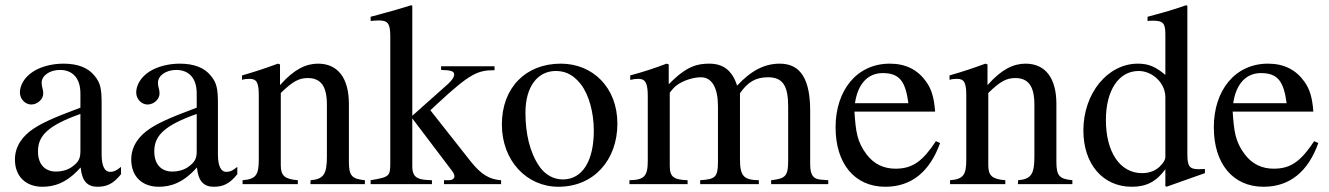

<svg xmlns="http://www.w3.org/2000/svg" viewBox="-20 -703 5073 733"><path d="M287 -127C287 -98 281 -84 252 -64C235 -53 214 -48 194 -48C155 -48 125 -72 125 -125C125 -156 135 -180 159 -202C184 -225 225 -246 287 -268ZM442 -66C425 -52 415 -47 399 -47C381 -47 368 -67 368 -113V-304C368 -365 364 -386 340 -415C316 -444 278 -460 222 -460C177 -460 135 -448 107 -430C72 -408 56 -376 56 -350C56 -323 78 -304 99 -304C125 -304 145 -326 145 -345C145 -366 139 -369 139 -387C139 -414 169 -436 209 -436C254 -436 287 -408 287 -346V-292C174 -250 137 -231 107 -211C68 -185 37 -146 37 -94C37 -28 80 10 142 10C185 10 234 -3 287 -63H288C293 -10 315 10 352 10C386 10 412 0 442 -38Z M731 -127C731 -98 725 -84 696 -64C679 -53 658 -48 638 -48C599 -48 569 -72 569 -125C569 -156 579 -180 603 -202C628 -225 669 -246 731 -268ZM886 -66C869 -52 859 -47 843 -47C825 -47 812 -67 812 -113V-304C812 -365 808 -386 784 -415C760 -444 722 -460 666 -460C621 -460 579 -448 551 -430C516 -408 500 -376 500 -350C500 -323 522 -304 543 -304C569 -304 589 -326 589 -345C589 -366 583 -369 583 -387C583 -414 613 -436 653 -436C698 -436 731 -408 731 -346V-292C618 -250 581 -231 551 -211C512 -185 481 -146 481 -94C481 -28 524 10 586 10C629 10 678 -3 731 -63H732C737 -10 759 10 796 10C830 10 856 0 886 -38Z M1373 0V-15C1324 -20 1312 -31 1312 -85V-306C1312 -405 1270 -460 1194 -460C1148 -460 1102 -438 1050 -379H1049V-457L1041 -460C992 -442 959 -431 904 -415V-398C911 -401 922 -402 933 -402C961 -402 968 -386 968 -337V-94C968 -35 957 -19 906 -15V0H1117V-15C1066 -19 1052 -33 1052 -72V-348C1098 -393 1122 -405 1155 -405C1204 -405 1228 -375 1228 -304V-105C1228 -39 1216 -19 1166 -15L1165 0Z M1893 0V-15C1849 -18 1817 -36 1776 -88L1623 -282L1652 -309C1775 -423 1804 -435 1868 -435V-450H1664V-436C1703 -435 1714 -431 1714 -418C1714 -409 1705 -396 1691 -383L1554 -261V-681L1550 -683C1511 -671 1485 -663 1425 -647L1395 -639V-623C1408 -624 1417 -625 1427 -625C1461 -625 1470 -612 1470 -564V-82C1470 -30 1467 -27 1395 -15V0H1629V-15L1609 -16C1569 -18 1554 -32 1554 -67V-251L1704 -53C1712 -43 1715 -35 1715 -30C1715 -21 1706 -15 1694 -15H1675V0Z M2247 -204C2247 -88 2203 -18 2129 -18C2093 -18 2061 -36 2039 -68C2002 -122 1986 -194 1986 -273C1986 -373 2033 -432 2102 -432C2145 -432 2173 -412 2197 -382C2229 -341 2247 -272 2247 -204ZM2337 -231C2337 -369 2243 -460 2121 -460C1986 -460 1896 -367 1896 -228C1896 -89 1991 10 2112 10C2247 10 2337 -92 2337 -231Z M3142 0V-15L3116 -17C3086 -19 3073 -32 3073 -77V-280C3073 -398 3038 -460 2957 -460C2899 -460 2848 -434 2794 -376C2776 -433 2742 -460 2688 -460C2643 -460 2601 -451 2535 -383H2533V-457L2525 -460C2474 -441 2441 -430 2386 -415V-398C2399 -401 2407 -402 2418 -402C2444 -402 2453 -385 2453 -336V-88C2453 -30 2439 -16 2383 -15V0H2605V-15C2552 -17 2537 -27 2537 -70V-348C2537 -350 2543 -357 2550 -365C2570 -389 2619 -408 2656 -408C2699 -408 2721 -366 2721 -297V-86C2721 -25 2710 -19 2653 -15V0H2877V-15C2820 -16 2805 -30 2805 -95V-347C2835 -390 2865 -408 2912 -408C2969 -408 2989 -375 2989 -296V-90C2989 -32 2980 -21 2924 -15V0Z M3244 -309C3255 -384 3294 -424 3350 -424C3416 -424 3437 -390 3448 -309ZM3553 -164C3504 -90 3466 -59 3399 -59C3353 -59 3316 -77 3288 -114C3252 -162 3247 -201 3242 -277H3550C3546 -331 3536 -363 3516 -391C3484 -436 3439 -460 3377 -460C3251 -460 3170 -358 3170 -217C3170 -79 3242 10 3360 10C3460 10 3530 -48 3569 -157Z M4074 0V-15C4025 -20 4013 -31 4013 -85V-306C4013 -405 3971 -460 3895 -460C3849 -460 3803 -438 3751 -379H3750V-457L3742 -460C3693 -442 3660 -431 3605 -415V-398C3612 -401 3623 -402 3634 -402C3662 -402 3669 -386 3669 -337V-94C3669 -35 3658 -19 3607 -15V0H3818V-15C3767 -19 3753 -33 3753 -72V-348C3799 -393 3823 -405 3856 -405C3905 -405 3929 -375 3929 -304V-105C3929 -39 3917 -19 3867 -15L3866 0Z M4429 -102C4429 -95 4423 -84 4414 -74C4396 -53 4371 -42 4340 -42C4256 -42 4202 -122 4202 -245C4202 -358 4251 -432 4327 -432C4381 -432 4429 -385 4429 -332ZM4580 -42V-58C4563 -57 4562 -57 4557 -57C4521 -57 4513 -68 4513 -114V-681L4508 -683C4460 -666 4425 -656 4361 -639V-623C4369 -624 4375 -624 4383 -624C4420 -624 4429 -614 4429 -573V-417C4391 -449 4364 -460 4324 -460C4209 -460 4116 -347 4116 -205C4116 -77 4190 10 4301 10C4357 10 4395 -10 4429 -57V7L4433 10Z M4688 -309C4699 -384 4738 -424 4794 -424C4860 -424 4881 -390 4892 -309ZM4997 -164C4948 -90 4910 -59 4843 -59C4797 -59 4760 -77 4732 -114C4696 -162 4691 -201 4686 -277H4994C4990 -331 4980 -363 4960 -391C4928 -436 4883 -460 4821 -460C4695 -460 4614 -358 4614 -217C4614 -79 4686 10 4804 10C4904 10 4974 -48 5013 -157Z"/></svg>

Font: XITS
Style: Regular
Weight: 400
Designer: MicroPress Inc., with final additions and corrections provided by Coen Hoffman, Elsevier (retired)
Version: Version 1.302